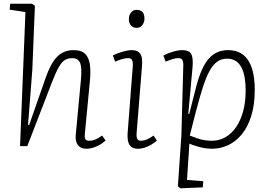

<svg xmlns="http://www.w3.org/2000/svg" viewBox="-20 -787 1445 1034"><path d="M549 -30Q541 -23 529.5 -15Q518 -7 504 -0.5Q490 6 475.5 10Q461 14 446 14Q423 14 409.5 4Q396 -6 391 -23Q386 -40 388 -61L416 -360Q422 -426 410.5 -450Q399 -474 369 -474Q346 -474 329 -463.5Q312 -453 295.5 -423.5Q279 -394 257 -337L127 0H88L117 -722L32 -735L35 -767H152L168 -756L154 -410L131 -115L137 -114L226 -368Q238 -403 252.5 -431Q267 -459 284.5 -478Q302 -497 324.5 -507Q347 -517 376 -517Q420 -517 440 -495.5Q460 -474 464.5 -436.5Q469 -399 464 -349L437 -67Q435 -45 440 -37Q445 -29 461 -29Q479 -29 495.5 -36.5Q512 -44 530 -57Z M695 -429Q697 -451 691.5 -462.5Q686 -474 670 -474Q656 -474 638.5 -469Q621 -464 600 -455L588 -488Q607 -499 638 -508Q669 -517 689 -517Q717 -517 729.5 -504.5Q742 -492 744.5 -471Q747 -450 744 -422L716 -74Q714 -48 719.5 -38.5Q725 -29 739 -29Q754 -29 770 -35.5Q786 -42 807 -57L825 -30Q813 -19 796.5 -9Q780 1 761 7.5Q742 14 722 14Q697 14 684.5 1.5Q672 -11 669 -29.5Q666 -48 667 -66ZM674 -683Q674 -705 685.5 -719.5Q697 -734 716 -734Q730 -734 739.5 -728.5Q749 -723 753.5 -712.5Q758 -702 758 -687Q758 -668 747 -652.5Q736 -637 715 -637Q697 -637 685.5 -650Q674 -663 674 -683Z M967 -431Q968 -454 962 -464Q956 -474 940 -474Q927 -474 909 -468.5Q891 -463 872 -455L860 -488Q880 -498 897.5 -504Q915 -510 931 -513.5Q947 -517 960 -517Q1002 -517 1011.5 -493Q1021 -469 1017 -426L994 -174L999 -173L1037 -322Q1051 -375 1068 -412.5Q1085 -450 1106 -473Q1127 -496 1152.5 -506.5Q1178 -517 1207 -517Q1261 -517 1293 -489Q1325 -461 1338.5 -413.5Q1352 -366 1352 -305Q1352 -221 1332.5 -160.5Q1313 -100 1280.5 -61.5Q1248 -23 1207 -4.5Q1166 14 1123 14Q1089 14 1053 4.5Q1017 -5 1000 -14L987 182L1075 189L1072 222L951 227L938 216L957 -60ZM1203 -471Q1173 -471 1150 -455Q1127 -439 1108 -404Q1089 -369 1071.5 -314Q1054 -259 1034 -182L1002 -57Q1019 -50 1050.5 -39.5Q1082 -29 1122 -29Q1161 -29 1194 -48Q1227 -67 1251.5 -102.5Q1276 -138 1289.5 -188Q1303 -238 1303 -300Q1303 -336 1298 -367Q1293 -398 1281.5 -421.5Q1270 -445 1250.5 -458Q1231 -471 1203 -471Z"/></svg>

Font: Literata ExtraLight
Style: Italic
Weight: 250
Italic angle: -2°
Designer: Latin by Veronika Burian and Jose Scaglione. Greek by Irene Vlachou. Cyrillic by Vera Evstafieva
Foundry: TypeTogether
Version: Version 3.002